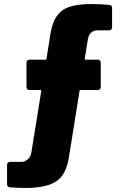

<svg xmlns="http://www.w3.org/2000/svg" viewBox="-20 -725 591 949"><path d="M414 -529 399 -435Q399 -430 403 -430H463Q470 -430 474 -426Q478 -422 478 -415V-295Q478 -288 474 -284Q470 -280 463 -280H379Q373 -280 373 -275L320 56Q311 110 288 142Q265 174 221 189Q177 204 106 204Q72 204 30 201Q15 200 15 186V90Q15 83 19 79Q23 75 30 75H88Q101 75 116 63.5Q131 52 135 29L184 -275Q184 -280 180 -280H126Q119 -280 115 -284Q111 -288 111 -295V-415Q111 -422 115 -426Q119 -430 126 -430H204Q210 -430 210 -435L229 -556Q238 -612 260 -644.5Q282 -677 323 -691Q364 -705 431 -705Q475 -705 519 -701Q534 -700 534 -686V-590Q534 -583 530 -579Q526 -575 519 -575H457Q421 -571 414 -529Z"/></svg>

Font: Barlow Black
Style: Regular
Weight: 900
Designer: Jeremy Tribby
Foundry: Tribby Type
Version: Version 1.422